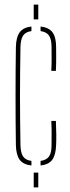

<svg xmlns="http://www.w3.org/2000/svg" viewBox="-20 -820 307 840"><path d="M127.5 -735V-800H147.5V-735ZM117.5 -96Q81.5 -100 66 -121.2Q50.5 -142.5 49.5 -185Q46.5 -399.5 49.5 -614Q50.5 -657 66 -678.5Q81.5 -700 117.5 -704V-684Q92.5 -680.5 81.5 -665Q70.5 -649.5 69.5 -614Q68.5 -550.5 68 -499Q67.5 -447.5 67.5 -399.5Q67.5 -351.5 68 -300Q68.5 -248.5 69.5 -185Q70.5 -150 81.5 -134.8Q92.5 -119.5 117.5 -116ZM204.5 -510Q206 -541.5 205.8 -566.5Q205.5 -591.5 205.5 -614Q205.5 -649.5 194 -665Q182.5 -680.5 157.5 -684V-704Q194 -700 209.8 -678.5Q225.5 -657 225.5 -614Q225.5 -593 225.8 -567.8Q226 -542.5 224.5 -510ZM157.5 -96V-116Q182.5 -119.5 194 -134.8Q205.5 -150 205.5 -185Q205.5 -208.5 205.8 -234Q206 -259.5 204.5 -291H224.5Q226 -259 226.2 -233Q226.5 -207 225.5 -185Q224 -142.5 208.8 -121.2Q193.5 -100 157.5 -96ZM127.5 0V-65H147.5V0Z"/></svg>

Font: Big Shoulders Stencil Display Thin
Style: Regular
Weight: 100
Designer: Patric King
Foundry: XO Type Co
Version: Version 1.000